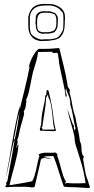

<svg xmlns="http://www.w3.org/2000/svg" viewBox="-20 -953 478 978"><path d="M246 -932 209 -933Q174 -934 153 -919Q132 -904 124 -867V-830Q124 -820 125 -807Q126 -794 132 -781Q138 -768 150 -758Q162 -748 185 -744H196Q205 -744 207 -745H226Q235 -747 241.5 -747.5Q248 -748 254 -749Q260 -750 267 -752.5Q274 -755 283 -760Q300 -777 305 -794.5Q310 -812 310 -835V-849Q311 -850 311 -856V-864Q311 -872 309.5 -881.5Q308 -891 300 -902L301 -900Q293 -912 277.5 -920.5Q262 -929 246 -932ZM303 -864V-833Q303 -808 299 -796V-797Q291 -779 277 -765L279 -766Q267 -758 257 -756.5Q247 -755 237 -753H206Q204 -752 196 -752H187Q170 -756 156 -765Q142 -774 137 -785V-784Q132 -802 132 -815V-866Q134 -893 153 -909Q172 -925 209 -925H239Q240 -924 242 -924H246Q260 -921 274 -913Q288 -905 295 -892L294 -897Q301 -889 302 -880Q303 -871 303 -864ZM235 -895 219 -896 222 -895H215Q214 -895 212 -895.5Q210 -896 208 -896Q162 -896 162 -860V-853Q162 -850 161.5 -848Q161 -846 161 -844V-833Q163 -827 163 -819Q163 -811 165.5 -803.5Q168 -796 174 -790Q180 -784 195 -781Q200 -781 204 -781.5Q208 -782 210 -782H228Q236 -783 243.5 -784.5Q251 -786 261 -791V-794Q272 -805 273.5 -823Q275 -841 275 -857Q275 -870 268 -877Q266 -884 255.5 -888.5Q245 -893 235 -895ZM267 -856V-834Q267 -805 253 -797Q239 -789 218 -789H196Q177 -792 173 -801.5Q169 -811 169 -823Q169 -835 169 -846.5Q169 -858 172 -867.5Q175 -877 182 -882.5Q189 -888 204 -888H221Q226 -888 227 -887Q228 -888 229 -888H230Q240 -885 249.5 -883.5Q259 -882 262 -874Q267 -866 267 -856ZM403 -144Q403 -148 407 -148Q406 -152 406 -156Q406 -160 401 -162Q395 -179 395 -198.5Q395 -218 387 -234Q384 -264 376.5 -295.5Q369 -327 364 -357Q353 -387 348 -419.5Q343 -452 334 -483Q334 -485 334.5 -486Q335 -487 335 -488Q335 -489 336 -490Q336 -498 330 -504.5Q324 -511 324 -521Q316 -569 305 -614.5Q294 -660 282 -708Q270 -708 252.5 -706Q235 -704 194 -704H177Q168 -698 159.5 -686Q151 -674 144 -660Q137 -646 132 -631.5Q127 -617 126 -606Q128 -609 129 -612.5Q130 -616 132 -618Q121 -561 107.5 -506Q94 -451 80 -394V-406Q81 -409 81 -416Q59 -328 43 -232.5Q27 -137 10 -49Q16 -71 22.5 -103.5Q29 -136 35 -166Q41 -196 46 -217.5Q51 -239 54 -239Q47 -191 36.5 -136Q26 -81 18 -33Q17 -29 14 -26Q11 -23 11 -20Q11 -18 14 -15L10 -9Q8 -3 7.5 -4Q7 -5 7 -3Q7 -1 9 -1Q11 -1 12 1Q36 -2 62 -1.5Q88 -1 113 -2L115 0Q116 -1 122 -1Q127 -1 133 0.5Q139 2 144 2Q152 2 157 -3Q160 -16 164 -34Q168 -52 172.5 -70.5Q177 -89 181 -107Q185 -125 188 -139Q192 -148 206 -148Q212 -148 218.5 -146.5Q225 -145 231 -145Q231 -146 233 -146Q237 -146 241 -147Q231 -149 221.5 -149.5Q212 -150 202 -153Q213 -158 225.5 -157.5Q238 -157 250 -158L254 -154Q260 -139 266.5 -119.5Q273 -100 279.5 -79.5Q286 -59 292.5 -39Q299 -19 305 -3Q315 0 331 0Q347 0 369 1Q406 3 418 4Q430 5 434 5Q436 5 438 -1Q435 -10 432 -18Q429 -26 427 -35Q417 -58 412.5 -88.5Q408 -119 403 -144ZM361 -19Q326 -19 322 -22Q320 -20 317.5 -19.5Q315 -19 313 -18V-26H317Q309 -38 303 -55Q297 -72 292 -91Q287 -110 282 -128Q277 -146 271 -160L273 -164Q273 -169 268.5 -171.5Q264 -174 262 -176Q241 -174 217 -175Q193 -176 176 -166L181 -158Q176 -146 172.5 -128.5Q169 -111 165 -93Q161 -75 156 -58Q151 -41 144 -30Q117 -24 89.5 -19.5Q62 -15 33 -10L29 -12Q34 -36 41 -61.5Q48 -87 55 -113.5Q62 -140 67.5 -166Q73 -192 74 -217Q68 -215 68 -209.5Q68 -204 64 -199V-202Q64 -209 67 -216.5Q70 -224 70 -232Q69 -232 69 -234Q69 -235 68.5 -237Q68 -239 68 -241Q73 -251 76 -266.5Q79 -282 82 -296Q83 -301 86.5 -312.5Q90 -324 93.5 -337Q97 -350 100 -360.5Q103 -371 103 -374Q103 -376 101 -386Q109 -397 111 -412.5Q113 -428 115 -442H112Q121 -461 126 -481Q131 -501 135 -522Q139 -543 143 -564Q147 -585 154 -606Q161 -627 166 -645.5Q171 -664 174 -688Q206 -689 224.5 -689Q243 -689 249 -689Q249 -688 246 -685Q248 -683 253 -683Q257 -683 260.5 -683.5Q264 -684 267 -684Q276 -684 276 -673L281 -636L280 -637Q290 -583 301 -536.5Q312 -490 314 -458L316 -465Q317 -465 317 -463L318 -460Q320 -460 320 -463Q320 -470 317 -477Q314 -484 314 -492Q314 -496 317 -502Q315 -510 315 -511V-515Q317 -494 327.5 -471.5Q338 -449 338 -426V-420Q347 -393 352 -360.5Q357 -328 365 -299Q365 -297 363 -296Q361 -295 361 -293Q361 -292 363 -290Q361 -288 360 -288Q358 -292 357.5 -296Q357 -300 355 -305H357V-308Q357 -312 354.5 -315.5Q352 -319 350 -322Q325 -395 323 -395Q324 -393 324 -391.5Q324 -390 325 -388Q334 -350 341 -326.5Q348 -303 352 -287.5Q356 -272 358 -263Q360 -254 360 -247V-244Q360 -233 366 -213Q372 -193 380.5 -167Q389 -141 397.5 -111Q406 -81 411 -50L416 -20H408Q394 -19 382.5 -19Q371 -19 361 -19ZM222 -495Q219 -495 217.5 -489Q216 -483 216 -479Q216 -474 217 -473Q210 -466 210 -461V-456Q210 -445 204 -420Q193 -375 191.5 -347Q190 -319 188 -311L187 -312Q186 -311 186 -308V-304Q186 -302 184.5 -300.5Q183 -299 183 -294Q183 -287 187 -287H200Q211 -287 225 -286Q239 -285 250 -285Q253 -285 256 -285.5Q259 -286 262 -286L265 -288Q256 -318 251 -365Q246 -412 230 -479Q227 -495 222 -495ZM258 -296 254 -293H197L193 -304L191 -303L193 -307L195 -305Q196 -311 199 -330.5Q202 -350 205.5 -372Q209 -394 211.5 -413.5Q214 -433 214 -439V-447Q214 -455 217.5 -460Q221 -465 223 -470Q226 -468 226 -463V-458Q235 -443 239.5 -419Q244 -395 246.5 -370.5Q249 -346 251 -325.5Q253 -305 258 -296ZM80 -383Q75 -350 69 -313.5Q63 -277 55 -243L50 -242Q58 -277 63.5 -312.5Q69 -348 80 -383ZM10 -49Q9 -47 9 -45Q9 -43 8 -41Q9 -43 9 -45Q9 -47 10 -49Z"/></svg>

Font: Londrina Sketch
Style: Regular
Weight: 400
Designer: Marcelo Magalhaes
Foundry: Marcelo Magalhães
Version: Version 1.002